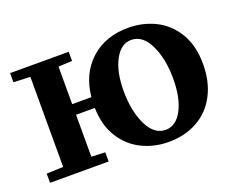

<svg xmlns="http://www.w3.org/2000/svg" viewBox="-93 -695 1064 865"><g transform="rotate(-20 439.5 -263.0)"><path d="M97 -47V-479L17 -482V-526H298V-482L232 -479V-299H324Q335 -408 405.5 -472Q476 -536 586 -536Q656 -536 715.5 -506.5Q775 -477 811.5 -416.5Q848 -356 848 -267Q848 -184 815.5 -121Q783 -58 723 -24Q663 10 583 10Q515 10 456.5 -18.5Q398 -47 361 -105Q324 -163 322 -248H232V-47L298 -44V0H17V-44ZM589 -46Q639 -46 669 -102.5Q699 -159 699 -251Q699 -347 667 -413.5Q635 -480 580 -480Q531 -480 500.5 -423.5Q470 -367 470 -275Q470 -179 502 -112.5Q534 -46 589 -46Z"/></g></svg>

Font: Minipax
Style: Bold
Weight: 600
Designer: Raphaël Ronot, Igor Stepanchenko (Cyrillic)
Foundry: steppetype
Version: Version 1.002